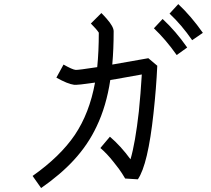

<svg xmlns="http://www.w3.org/2000/svg" viewBox="-20 -863 1040 946"><path d="M850.6 -591.8Q796.9 -668 738.3 -723.6L781.2 -769.5Q845.7 -710 902.3 -628.9ZM858.4 -842.8Q921.9 -783.2 979.5 -701.2L926.8 -665Q874 -741.2 815.4 -795.9ZM140.6 3.9Q276.4 -91.8 348.6 -198.2Q420.9 -305.7 448.2 -456.1Q363.3 -443.4 344.7 -445.3Q313.5 -449.2 257.8 -480.5L293 -544.9Q335.9 -520.5 352.5 -518.6Q364.3 -517.6 459 -532.2Q466.8 -608.4 466.8 -702.1Q456.1 -718.8 427.7 -747.1L479.5 -798.8Q493.2 -785.2 505.9 -770.5Q540 -731.4 540 -709Q540 -620.1 533.2 -544.9Q619.1 -559.6 710.9 -576.2L754.9 -539.1Q750 -429.7 736.3 -304.7Q709 -51.8 659.2 20.5L596.7 16.6Q591.8 7.8 581.1 -8.8Q571.3 -25.4 539.1 -65.4Q507.8 -105.5 474.6 -133.8L521.5 -189.5Q575.2 -143.6 623 -78.1Q646.5 -158.2 664.1 -313.5Q672.9 -399.4 678.7 -496.1Q610.4 -484.4 552.7 -473.6Q537.1 -470.7 523.4 -468.8Q503.9 -339.8 456.1 -240.2Q414.1 -150.4 343.8 -74.2Q279.3 -3.9 182.6 63.5Z"/></svg>

Font: irohakakuC Regular
Style: Regular
Weight: 400
Designer: [Source Han Sans]
Ryoko NISHIZUKA Ë•øÂ°öÊ∂ºÂ≠ê (kana & ideographs); Paul D. Hunt (Latin, Greek & Cyrillic); Wenlong ZHAN
Version: Version 1.001.20160904